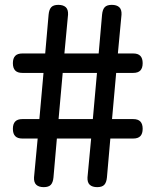

<svg xmlns="http://www.w3.org/2000/svg" viewBox="-20 -760 640 790"><path d="M72 -540H166L180 -700Q182 -721 191 -730.5Q200 -740 220 -740Q240 -740 250.5 -730.5Q261 -721 260 -700L245 -540H386L400 -700Q402 -721 411 -730.5Q420 -740 440 -740Q460 -740 470.5 -730.5Q481 -721 480 -700L465 -540H528Q548 -540 557.5 -530Q567 -520 567 -500Q567 -480 557.5 -470Q548 -460 528 -460H458L441 -270H528Q548 -270 557.5 -260Q567 -250 567 -230Q567 -210 557.5 -200Q548 -190 528 -190H434L420 -30Q418 -9 409 0.5Q400 10 380 10Q360 10 349.5 0.5Q339 -9 340 -30L355 -190H214L200 -30Q198 -9 189 0.5Q180 10 160 10Q140 10 129.5 0.5Q119 -9 120 -30L135 -190H72Q52 -190 42.5 -200Q33 -210 33 -230Q33 -250 42.5 -260Q52 -270 72 -270H142L159 -460H72Q52 -460 42.5 -470Q33 -480 33 -500Q33 -520 42.5 -530Q52 -540 72 -540ZM221 -270H362L379 -460H238Z"/></svg>

Font: Maple Mono Light
Style: Regular
Weight: 300
Monospace: yes
Designer: subframe7536
Version: Version 7.000